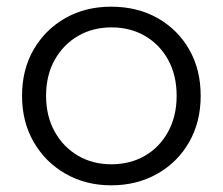

<svg xmlns="http://www.w3.org/2000/svg" viewBox="-20 -550 667 575"><path d="M313 5Q237 5 176.5 -29.5Q116 -64 81 -124.5Q46 -185 46 -263Q46 -342 81 -402Q116 -462 176 -496Q236 -530 313 -530Q391 -530 451.5 -496Q512 -462 546.5 -402Q581 -342 581 -263Q581 -185 546.5 -124.5Q512 -64 451 -29.5Q390 5 313 5ZM313 -58Q370 -58 414 -83.5Q458 -109 483.5 -155.5Q509 -202 509 -263Q509 -325 483.5 -371Q458 -417 414 -442.5Q370 -468 314 -468Q258 -468 214 -442.5Q170 -417 144 -371Q118 -325 118 -263Q118 -202 144 -155.5Q170 -109 214 -83.5Q258 -58 313 -58Z"/></svg>

Font: Montserrat Thin
Style: Regular
Weight: 400
Version: Version 9.000